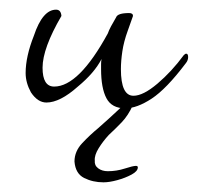

<svg xmlns="http://www.w3.org/2000/svg" viewBox="-20 -220 409 397"><path d="M239 4Q211 4 200 -17Q189 -38 189 -77Q189 -82 189 -87.5Q189 -93 190 -98Q175 -69 141 -41Q104 -8 76 -8Q58 -8 44 -29Q33 -49 33 -69Q33 -103 50 -146Q68 -200 96 -200Q106 -200 107 -187Q68 -120 68 -80Q68 -41 92 -41Q143 -41 203 -151Q205 -157 209.5 -165.5Q214 -174 220 -184Q223 -193 247 -193Q255 -193 255 -187L244 -156Q236 -134 233 -114Q230 -94 230 -77Q230 -22 256 -22Q276 -22 305.5 -47Q335 -72 360 -106Q363 -109 365 -109Q369 -109 369 -102Q369 -95 364 -89Q324 -36 293.5 -16Q263 4 239 4ZM194 157Q172 157 154 148Q136 139 134 114Q134 93 150 76Q166 59 183 45Q209 22 220 11.5Q231 1 235 -2Q239 -5 243 -5Q253 -5 255 -3Q245 19 231.5 33Q218 47 205 59Q193 72 184 86.5Q175 101 176 112Q175 122 183 128Q191 134 203 134Q221 134 238 128.5Q255 123 261 123Q265 123 265 126Q265 134 252 141Q239 148 222.5 152.5Q206 157 194 157Z"/></svg>

Font: Lavishly Yours
Style: Regular
Weight: 400
Designer: Robert E. Leuschke
Foundry: Robert E. Leuschke
Version: Version 1.010; ttfautohint (v1.8.3)